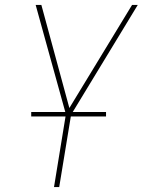

<svg xmlns="http://www.w3.org/2000/svg" viewBox="-20 -540 640 775"><path d="M198 215 246 -79 164 -375 124 -520H147L260 -104L513 -520H536L267 -77L219 215ZM408 -70H106V-88H408Z"/></svg>

Font: Iosevka SS04 Thin Extended
Style: Italic
Weight: 100
Width: 7
Italic angle: -9°
Monospace: yes
Designer: Belleve Invis
Foundry: Belleve Invis
Version: Version 19.0.0; ttfautohint (v1.8.4)